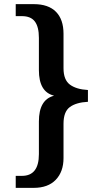

<svg xmlns="http://www.w3.org/2000/svg" viewBox="-20 -780 445 928"><path d="M405 -288Q348 -285 317.5 -262.5Q287 -240 287 -182V-16Q287 50 249.5 89Q212 128 143 128H56V70H86Q168 70 168 -35V-193Q168 -298 240 -317V-318Q168 -336 168 -441V-597Q168 -650 148.5 -676Q129 -702 86 -702H56V-760H143Q214 -760 250.5 -723Q287 -686 287 -617V-450Q287 -394 318 -371Q349 -348 405 -345Z"/></svg>

Font: Volkhov
Style: Bold
Weight: 700
Designer: Cyreal (www.cyreal.org)
Foundry: Cyreal (www.cyreal.org)
Version: Version 1.010